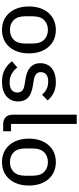

<svg xmlns="http://www.w3.org/2000/svg" viewBox="550 -1330 792 1932"><g transform="rotate(90 946.0 -364.0)"><path d="M281 12Q228 12 184.5 -7Q141 -26 110 -61.5Q79 -97 62 -147Q45 -197 45 -259Q45 -321 62 -371Q79 -421 110 -456.5Q141 -492 184.5 -511Q228 -530 281 -530Q334 -530 377.5 -511Q421 -492 452 -456.5Q483 -421 500 -371Q517 -321 517 -259Q517 -197 500 -147Q483 -97 452 -61.5Q421 -26 377.5 -7Q334 12 281 12ZM281 -68Q342 -68 380 -106Q418 -144 418 -220V-298Q418 -374 380 -412Q342 -450 281 -450Q220 -450 182 -412Q144 -374 144 -298V-220Q144 -144 182 -106Q220 -68 281 -68Z M803 12Q731 12 681.5 -15Q632 -42 596 -88L659 -142Q688 -105 724.5 -85Q761 -65 809 -65Q859 -65 885 -85.5Q911 -106 911 -142Q911 -171 893.5 -190Q876 -209 828 -216L784 -223Q747 -228 716 -239Q685 -250 663 -268Q641 -286 628.5 -312Q616 -338 616 -374Q616 -412 630 -441.5Q644 -471 669 -490.5Q694 -510 728.5 -520Q763 -530 804 -530Q870 -530 914 -508Q958 -486 991 -447L932 -391Q913 -416 880.5 -434.5Q848 -453 801 -453Q753 -453 729.5 -433Q706 -413 706 -380Q706 -345 728.5 -329Q751 -313 796 -306L840 -299Q926 -286 963.5 -249Q1001 -212 1001 -152Q1001 -76 948 -32Q895 12 803 12Z M1231 0Q1183 0 1158.5 -26Q1134 -52 1134 -95V-740H1227V-79H1301V0Z M1611 12Q1558 12 1514.5 -7Q1471 -26 1440 -61.5Q1409 -97 1392 -147Q1375 -197 1375 -259Q1375 -321 1392 -371Q1409 -421 1440 -456.5Q1471 -492 1514.5 -511Q1558 -530 1611 -530Q1664 -530 1707.5 -511Q1751 -492 1782 -456.5Q1813 -421 1830 -371Q1847 -321 1847 -259Q1847 -197 1830 -147Q1813 -97 1782 -61.5Q1751 -26 1707.5 -7Q1664 12 1611 12ZM1611 -68Q1672 -68 1710 -106Q1748 -144 1748 -220V-298Q1748 -374 1710 -412Q1672 -450 1611 -450Q1550 -450 1512 -412Q1474 -374 1474 -298V-220Q1474 -144 1512 -106Q1550 -68 1611 -68Z"/></g></svg>

Font: IBM Plex Sans Arabic Text
Style: Regular
Weight: 450
Designer: Mike Abbink, Paul van der Laan, Pieter van Rosmalen, Wael Morcos, Khajak Apelian
Foundry: Bold Monday
Version: Version 1.2